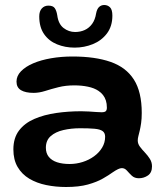

<svg xmlns="http://www.w3.org/2000/svg" viewBox="-20 -695 666 768"><path d="M244 53Q202.5 53 164.8 45.2Q127 37.5 97.2 19.8Q67.5 2 50.5 -27Q33.5 -56 33.5 -97.5Q33.5 -143 56 -172.8Q78.5 -202.5 117.2 -219.2Q156 -236 204.5 -243Q253 -250 305 -250Q320 -250 335.5 -249Q351 -248 364.2 -247Q377.5 -246 386.5 -246Q398.5 -246 403 -250.2Q407.5 -254.5 407.5 -264.5Q407.5 -280.5 403.5 -293Q399.5 -305.5 392 -315Q384.5 -324.5 374 -331.5Q357 -343 331.8 -348.2Q306.5 -353.5 277.5 -353.5Q242.5 -353.5 213.8 -346.2Q185 -339 160.8 -331.2Q136.5 -323.5 114.5 -323.5Q82 -323.5 64 -334.2Q46 -345 46 -368.5Q46 -391.5 64 -410Q82 -428.5 113 -441.8Q144 -455 184.5 -462Q225 -469 270 -469Q360.5 -469 422.2 -447.5Q484 -426 515.5 -376.8Q547 -327.5 547 -243Q547 -220 544.5 -202.8Q542 -185.5 539 -172.8Q536 -160 533.5 -150.5Q531 -141 531 -133Q531 -120 539.5 -108.5Q548 -97 559.5 -85Q571 -73 579.5 -59.5Q588 -46 588 -29.5Q588 -4.5 571.8 6.8Q555.5 18 535.5 18Q518 18 507.2 7.8Q496.5 -2.5 487.8 -12.5Q479 -22.5 467.5 -22.5Q460.5 -22.5 451.8 -18.2Q443 -14 430.5 -5.5Q415.5 5.5 391.5 19.2Q367.5 33 331.8 43Q296 53 244 53ZM258.5 -39Q285 -39 310.5 -47Q336 -55 356.2 -69.8Q376.5 -84.5 388.5 -104.5Q400.5 -124.5 400.5 -148Q400.5 -163.5 390.2 -170.8Q380 -178 358 -180Q336 -182 300.5 -182Q265 -182 233.5 -174.8Q202 -167.5 182.8 -150.5Q163.5 -133.5 163.5 -104Q163.5 -82 175.2 -67.5Q187 -53 208.2 -46Q229.5 -39 258.5 -39ZM278.5 -504.5Q240.5 -504.5 208 -517.8Q175.5 -531 156.2 -558.8Q137 -586.5 137 -629.5Q137 -650 147.2 -661.2Q157.5 -672.5 173.5 -672.5Q192 -672.5 199 -662.5Q206 -652.5 209 -634Q213.5 -599 234.2 -583Q255 -567 280.5 -567Q301.5 -567 319 -575Q336.5 -583 348.5 -599.5Q360.5 -616 364.5 -641.5Q368 -659.5 376.5 -667.2Q385 -675 397 -675Q410.5 -675 420 -665.8Q429.5 -656.5 429.5 -632.5Q429.5 -590 407.8 -561.2Q386 -532.5 351.5 -518.5Q317 -504.5 278.5 -504.5Z"/></svg>

Font: Gluten Thin Medium
Style: Regular
Weight: 500
Version: Version 1.300